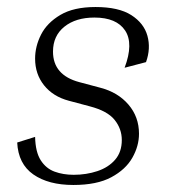

<svg xmlns="http://www.w3.org/2000/svg" viewBox="-20 -517 492 547"><path d="M189 10Q118 10 75 -20Q32 -50 29 -111L80 -127Q81 -84 96 -60.5Q111 -37 135.5 -28Q160 -19 190 -19Q226 -19 257.5 -29.5Q289 -40 308 -62Q327 -84 327 -118Q327 -150 306.5 -175.5Q286 -201 236 -214L176 -230Q131 -242 105.5 -274Q80 -306 80 -350Q80 -385 97 -418.5Q114 -452 152 -474.5Q190 -497 252 -497Q318 -497 354 -474Q390 -451 400 -415Q410 -379 396 -340L335 -324Q361 -393 336.5 -430Q312 -467 249 -467Q196 -467 163.5 -441Q131 -415 131 -370Q131 -303 206 -283L266 -267Q316 -254 346 -219Q376 -184 376 -136Q376 -101 357 -67.5Q338 -34 297 -12Q256 10 189 10Z"/></svg>

Font: Inria Serif Light
Style: Italic
Weight: 300
Italic angle: -10°
Designer: Black Foundry Team
Foundry: Black Foundry
Version: Version 1.000; ttfautohint (v1.8.3)